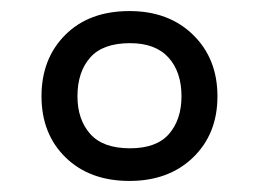

<svg xmlns="http://www.w3.org/2000/svg" viewBox="-20 -744 468 347"><path d="M214 -417Q142 -417 98.5 -459.5Q55 -502 55 -570Q55 -638 98 -681Q141 -724 214 -724Q285 -724 329 -681Q373 -638 373 -570Q373 -502 329 -459.5Q285 -417 214 -417ZM215 -476Q263 -476 285.5 -502Q308 -528 308 -570Q308 -614 284.5 -640Q261 -666 215 -666Q166 -666 143 -640Q120 -614 120 -570Q120 -528 143 -502Q166 -476 215 -476Z"/></svg>

Font: Noto Sans Nushu
Style: Regular
Weight: 400
Designer: Lisa Huang
Foundry: Lisa Huang
Version: Version 1.003; ttfautohint (v1.8.4.7-5d5b)